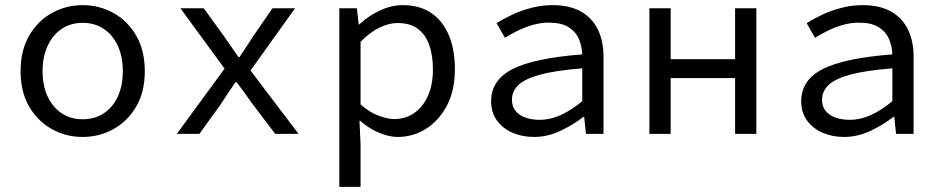

<svg xmlns="http://www.w3.org/2000/svg" viewBox="-20 -518 3640 743"><path d="M300 12Q235.9 12 181.3 -18.1Q126.7 -48.1 93.2 -105Q59.7 -161.9 59.7 -242.4Q59.7 -323.5 93.2 -380.8Q126.7 -438 181.3 -468Q235.9 -498.1 300 -498.1Q364.1 -498.1 418.7 -468Q473.3 -438 506.8 -380.8Q540.3 -323.5 540.3 -242.4Q540.3 -161.9 506.8 -105Q473.3 -48.1 418.7 -18.1Q364.1 12 300 12ZM300 -56.5Q346.7 -56.5 381.8 -79.7Q416.8 -102.9 436.1 -144.8Q455.3 -186.7 455.3 -242.4Q455.3 -298.1 436.1 -340.3Q416.8 -382.6 381.8 -406.1Q346.7 -429.6 300 -429.6Q253.3 -429.6 218.6 -406.1Q183.8 -382.6 164.2 -340.3Q144.7 -298.1 144.7 -242.4Q144.7 -186.7 164.2 -144.8Q183.8 -102.9 218.6 -79.7Q253.3 -56.5 300 -56.5Z M664.3 0 849 -252.4 678.1 -486.1H768.5L845.6 -379.4Q859.1 -359.7 873.9 -338.7Q888.6 -317.6 902.8 -297.2H906.8Q920.5 -317.6 934.9 -339.3Q949.3 -361 961.7 -380.7L1034.6 -486.1H1121.9L949.4 -245.1L1135.3 0H1044.9L959.7 -112.3Q944.8 -132.7 928.3 -156Q911.7 -179.2 895.6 -200.2H891.6Q876.5 -178.6 861.9 -156.8Q847.3 -135 832.3 -111.7L751.6 0Z M1293.1 205.1V-486.1H1361L1368 -423.7H1370.7Q1404.8 -456 1449.5 -477Q1494.2 -498.1 1538.5 -498.1Q1604.6 -498.1 1649.2 -467.5Q1693.8 -437 1717.1 -381.3Q1740.3 -325.5 1740.3 -250.4Q1740.3 -167.6 1709.2 -109Q1678 -50.4 1628 -19.2Q1577.9 12 1519.1 12Q1485.8 12 1446.3 -4.5Q1406.7 -21 1373.9 -50.6H1371.1L1375.3 40.5V205.1ZM1505.3 -57.2Q1548.4 -57.2 1582.3 -80.3Q1616.2 -103.3 1635.8 -146.5Q1655.3 -189.7 1655.3 -249.7Q1655.3 -303.3 1641.1 -343.7Q1626.9 -384 1597 -406.5Q1567.1 -428.9 1518.1 -428.9Q1485.5 -428.9 1448.9 -411.4Q1412.3 -393.9 1375.3 -356.2V-114.1Q1409.7 -83.4 1445.2 -70.3Q1480.7 -57.2 1505.3 -57.2Z M2046.3 12Q2000.7 12 1963.1 -4.4Q1925.5 -20.9 1903 -51.8Q1880.5 -82.7 1880.5 -126.2Q1880.5 -207.7 1962.8 -250.3Q2045.1 -292.9 2233.2 -307.6Q2232.1 -340.7 2219.5 -368.7Q2206.8 -396.6 2179.1 -413.5Q2151.3 -430.4 2104.3 -430.4Q2072.6 -430.4 2042.1 -421.7Q2011.5 -413.1 1984.2 -399.5Q1956.8 -385.9 1933.8 -371.9L1901.6 -428.3Q1926.3 -444.2 1960.6 -460.5Q1994.8 -476.8 2035.2 -487.4Q2075.5 -498.1 2118.1 -498.1Q2184.7 -498.1 2228.3 -473.3Q2272 -448.5 2293.7 -403.6Q2315.5 -358.7 2315.5 -298.2V0H2247.5L2240.6 -65.9H2237.8Q2197.7 -34.5 2147.7 -11.2Q2097.8 12 2046.3 12ZM2068.2 -54.3Q2109.6 -54.3 2150.6 -73Q2191.7 -91.8 2233.2 -126.4V-253.6Q2129.2 -245.3 2069.7 -229Q2010.1 -212.7 1985.6 -188.4Q1961.1 -164.2 1961.1 -132Q1961.1 -104.6 1976.3 -87.2Q1991.4 -69.9 2015.8 -62.1Q2040.1 -54.3 2068.2 -54.3Z M2493.1 0V-486.1H2575.3V-288.8H2824.7V-486.1H2906.9V0H2824.7V-215.9H2575.3V0Z M3246.3 12Q3200.7 12 3163.1 -4.4Q3125.5 -20.9 3103 -51.8Q3080.5 -82.7 3080.5 -126.2Q3080.5 -207.7 3162.8 -250.3Q3245.1 -292.9 3433.2 -307.6Q3432.1 -340.7 3419.5 -368.7Q3406.8 -396.6 3379.1 -413.5Q3351.3 -430.4 3304.3 -430.4Q3272.6 -430.4 3242.1 -421.7Q3211.5 -413.1 3184.2 -399.5Q3156.8 -385.9 3133.8 -371.9L3101.6 -428.3Q3126.3 -444.2 3160.6 -460.5Q3194.8 -476.8 3235.2 -487.4Q3275.5 -498.1 3318.1 -498.1Q3384.7 -498.1 3428.3 -473.3Q3472 -448.5 3493.7 -403.6Q3515.5 -358.7 3515.5 -298.2V0H3447.5L3440.6 -65.9H3437.8Q3397.7 -34.5 3347.7 -11.2Q3297.8 12 3246.3 12ZM3268.2 -54.3Q3309.6 -54.3 3350.6 -73Q3391.7 -91.8 3433.2 -126.4V-253.6Q3329.2 -245.3 3269.7 -229Q3210.1 -212.7 3185.6 -188.4Q3161.1 -164.2 3161.1 -132Q3161.1 -104.6 3176.3 -87.2Q3191.4 -69.9 3215.8 -62.1Q3240.1 -54.3 3268.2 -54.3Z"/></svg>

Font: Source Code Pro ExtraLight
Style: Regular
Weight: 200
Monospace: yes
Designer: Paul D. Hunt, Teo Tuominen
Foundry: Adobe
Version: Version 1.026;hotconv 1.1.0;makeotfexe 2.6.0